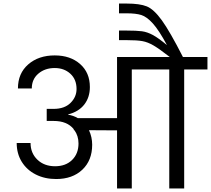

<svg xmlns="http://www.w3.org/2000/svg" viewBox="-20 -1061 1188 1081"><path d="M1148 -740V-670H1017V0H933V-670H722V0H639V-327L481 -328Q499 -289 499 -246Q499 -158 443.5 -105.5Q388 -53 296 -53Q232 -53 181.5 -78.5Q131 -104 102.5 -150Q74 -196 74 -256H152Q152 -199 190.5 -162Q229 -125 290 -125Q350 -125 386 -160.5Q422 -196 422 -253Q422 -296 399 -328H396L395 -334Q358 -380 282 -380H243V-448H282Q343 -448 377 -481.5Q411 -515 411 -560Q411 -614 376 -646Q341 -678 288 -678Q233 -678 196 -646.5Q159 -615 159 -563H81Q81 -648 139 -698.5Q197 -749 288 -749Q376 -749 431 -700.5Q486 -652 486 -571Q486 -513 454.5 -472.5Q423 -432 364 -417V-415Q392 -411 418 -396H639V-740H936Q877 -786 844.5 -805Q812 -824 781.5 -829.5Q751 -835 693 -835H650V-889H691Q749 -889 779 -885Q809 -881 840.5 -864Q872 -847 920 -807Q875 -891 840.5 -929Q806 -967 775.5 -976.5Q745 -986 694 -986H650V-1041H693Q767 -1041 806.5 -1025Q846 -1009 891 -947Q936 -885 1010 -740Z"/></svg>

Font: A Bank Premium Regular
Style: Regular
Weight: 400
Designer: Ninad Kale (Devanagari), Jonny Pinhorn (Latin), Htun Naung (Myanmar)
Foundry: Indian Type Foundry
Version: 4.004